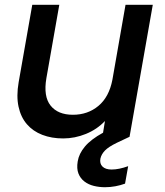

<svg xmlns="http://www.w3.org/2000/svg" viewBox="-20 -571 689 803"><path d="M522 0V1L469 26Q434 43 419 58.5Q404 74 400 92Q396 113 408.5 125.5Q421 138 447 138Q477 138 516 124L503 197Q484 204 462.5 208Q441 212 419 212Q395 212 372.5 206.5Q350 201 333 188Q316 175 308 154.5Q300 134 305 104Q310 72 335 42Q360 12 411 -16L419 -65Q386 -30 339.5 -11Q293 8 244 8Q196 8 157 -7Q118 -22 92.5 -51.5Q67 -81 57.5 -125Q48 -169 58 -227L115 -551H228L174 -244Q161 -168 191.5 -129.5Q222 -91 285 -91Q347 -91 391.5 -128Q436 -165 450 -237L505 -551H619Z"/></svg>

Font: SVN-Poppins Medium
Style: Italic
Weight: 500
Italic angle: -10°
Designer: Ninad Kale (Devanagari), Jonny Pinhorn (Latin)
Foundry: Indian Type Foundry
Version: Version 3.002 2017; ttfautohint (v1.8.3)